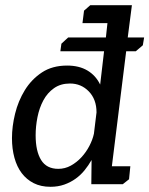

<svg xmlns="http://www.w3.org/2000/svg" viewBox="-20 -708 574 738"><path d="M303 -667 327 -688H487L471 -564H534L529 -534L502 -511H465L410 -69H481L476 -19L452 0H331L332 -93Q320 -72 305 -53.5Q290 -35 270.5 -21Q251 -7 227 1.5Q203 10 174 10Q137 10 109.5 -4Q82 -18 63.5 -42.5Q45 -67 35.5 -101.5Q26 -136 26 -177Q26 -222 38 -271Q50 -320 75.5 -361.5Q101 -403 141 -429.5Q181 -456 238 -456Q284 -456 316 -437Q348 -418 365 -383L380 -511H212L216 -540L242 -564H387L393 -619H297ZM249 -387Q213 -387 187.5 -369Q162 -351 146.5 -322Q131 -293 124 -257.5Q117 -222 117 -188Q117 -127 138 -93Q159 -59 204 -59Q230 -59 252.5 -71.5Q275 -84 293 -103.5Q311 -123 323.5 -147Q336 -171 341 -194L351 -276Q351 -326 321.5 -356.5Q292 -387 249 -387Z"/></svg>

Font: Zilla Slab Medium
Style: Regular
Weight: 500
Designer: Typotheque.com
Foundry: Typotheque type foundry
Version: Version 1.1; 2017